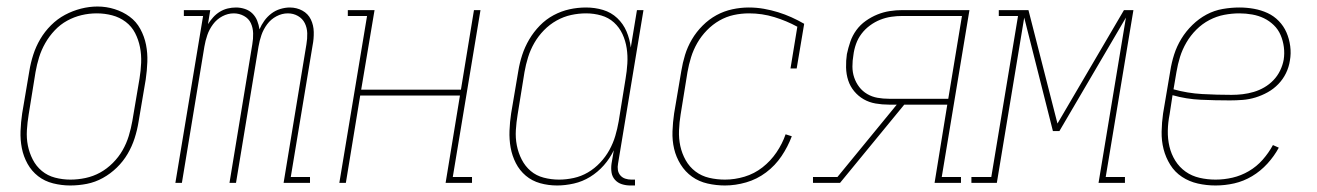

<svg xmlns="http://www.w3.org/2000/svg" viewBox="-20 -561 4040 589"><path d="M195 8Q169 8 143 1.5Q117 -5 97 -20.5Q77 -36 64.5 -58.5Q52 -81 47 -106.5Q42 -132 43 -159Q44 -186 48 -213L70 -343Q74 -368 82 -393Q90 -418 103.5 -441Q117 -464 136.5 -483.5Q156 -503 179.5 -515.5Q203 -528 228.5 -534.5Q254 -541 279 -541Q306 -541 331.5 -533Q357 -525 377.5 -510Q398 -495 410.5 -472Q423 -449 428 -423.5Q433 -398 432 -371Q431 -344 427 -317L405 -187Q401 -162 393 -137Q385 -112 371.5 -89Q358 -66 338.5 -47Q319 -28 295.5 -15Q272 -2 246.5 3Q221 8 195 8ZM196 -10Q219 -10 242.5 -15Q266 -20 287 -31.5Q308 -43 326 -61Q344 -79 356 -100Q368 -121 375 -144Q382 -167 386 -190L408 -320Q412 -344 413 -368.5Q414 -393 409.5 -416Q405 -439 394.5 -459.5Q384 -480 365.5 -494Q347 -508 324 -514Q301 -520 277 -520Q253 -520 230 -514.5Q207 -509 186 -497.5Q165 -486 148 -468Q131 -450 119 -429Q107 -408 100 -385.5Q93 -363 89 -340L68 -210Q64 -186 62.5 -161.5Q61 -137 65.5 -114.5Q70 -92 80.5 -71.5Q91 -51 108.5 -36.5Q126 -22 149 -16Q172 -10 196 -10Z M518 0 603 -512H544V-530H625L618 -487Q625 -498 634 -508Q643 -518 654.5 -525Q666 -532 678.5 -535Q691 -538 704 -538Q718 -538 731.5 -533.5Q745 -529 754.5 -519.5Q764 -510 769 -497.5Q774 -485 776 -471Q782 -485 791 -497.5Q800 -510 812.5 -519.5Q825 -529 840 -533.5Q855 -538 869 -538Q890 -538 907.5 -528.5Q925 -519 933.5 -501.5Q942 -484 942.5 -463Q943 -442 939 -422L872 -18H931V0H850L920 -425Q923 -442 922.5 -459Q922 -476 915 -490Q908 -504 894 -512Q880 -520 863 -520Q845 -520 828 -511Q811 -502 799.5 -486.5Q788 -471 782 -453.5Q776 -436 773 -418L704 0H684L754 -425Q757 -442 756.5 -459Q756 -476 749.5 -490Q743 -504 728.5 -512Q714 -520 697 -520Q679 -520 662 -511Q645 -502 633.5 -486.5Q622 -471 616 -453.5Q610 -436 607 -418L538 0Z M1021 0 1106 -512H1047V-530H1129L1088 -286H1394L1434 -530H1454L1369 -18H1428V0H1347L1391 -268H1085L1041 0Z M1689 8Q1662 8 1637 1Q1612 -6 1593 -22Q1574 -38 1562.5 -60.5Q1551 -83 1546.5 -108Q1542 -133 1543 -160Q1544 -187 1548 -213L1570 -343Q1574 -368 1582 -392.5Q1590 -417 1603.5 -440Q1617 -463 1636 -482.5Q1655 -502 1678.5 -514.5Q1702 -527 1727 -532.5Q1752 -538 1778 -538Q1805 -538 1830 -530.5Q1855 -523 1873.5 -505.5Q1892 -488 1902 -464.5Q1912 -441 1915 -415L1934 -530H1954L1876 -59Q1874 -49 1875.5 -39.5Q1877 -30 1883 -23Q1889 -16 1898 -13Q1907 -10 1917 -10H1928V8H1914Q1900 8 1887.5 4Q1875 0 1866.5 -9.5Q1858 -19 1856 -32Q1854 -45 1856 -59L1863 -100Q1851 -75 1832.5 -54Q1814 -33 1790.5 -18.5Q1767 -4 1740.5 2Q1714 8 1689 8ZM1695 -10Q1717 -10 1740 -15Q1763 -20 1783.5 -32Q1804 -44 1821 -62Q1838 -80 1849.5 -101Q1861 -122 1867.5 -144Q1874 -166 1878 -189L1899 -319Q1903 -342 1904.5 -366Q1906 -390 1902.5 -413Q1899 -436 1889.5 -456.5Q1880 -477 1863.5 -492Q1847 -507 1824.5 -513.5Q1802 -520 1778 -520Q1755 -520 1732 -515Q1709 -510 1687.5 -498Q1666 -486 1648.5 -468Q1631 -450 1619 -429Q1607 -408 1600 -385.5Q1593 -363 1589 -340L1568 -210Q1564 -186 1562.5 -162Q1561 -138 1565.5 -115Q1570 -92 1580.5 -71.5Q1591 -51 1608 -36.5Q1625 -22 1648 -16Q1671 -10 1695 -10Z M2204 8Q2177 8 2150.5 2Q2124 -4 2103 -19Q2082 -34 2068 -56.5Q2054 -79 2048 -104.5Q2042 -130 2043 -158Q2044 -186 2048 -213L2070 -343Q2074 -368 2081.5 -392.5Q2089 -417 2102.5 -440Q2116 -463 2135.5 -482.5Q2155 -502 2178 -514.5Q2201 -527 2226.5 -532.5Q2252 -538 2277 -538Q2301 -538 2323.5 -534Q2346 -530 2367 -523.5Q2388 -517 2408 -508Q2428 -499 2447 -488L2424 -351H2405L2426 -479Q2393 -497 2355.5 -508.5Q2318 -520 2278 -520Q2254 -520 2231 -515Q2208 -510 2187 -498Q2166 -486 2148.5 -468Q2131 -450 2119 -429Q2107 -408 2100 -385.5Q2093 -363 2089 -340L2068 -210Q2064 -186 2063 -161Q2062 -136 2067 -113Q2072 -90 2083.5 -69.5Q2095 -49 2113.5 -35Q2132 -21 2155.5 -15.5Q2179 -10 2204 -10Q2234 -10 2264 -19Q2294 -28 2319 -47.5Q2344 -67 2362 -93.5Q2380 -120 2390 -149L2409 -143Q2397 -111 2377.5 -82Q2358 -53 2330 -32Q2302 -11 2269 -1.5Q2236 8 2204 8Z M2474 0V-18H2549L2731 -240H2707Q2686 -240 2666 -243.5Q2646 -247 2629.5 -256.5Q2613 -266 2600.5 -281Q2588 -296 2582 -314.5Q2576 -333 2575.5 -354Q2575 -375 2578 -395Q2582 -414 2588.5 -433Q2595 -452 2607 -468.5Q2619 -485 2636 -497Q2653 -509 2671.5 -516.5Q2690 -524 2709.5 -527Q2729 -530 2748 -530H2954L2869 -18H2928V0H2847L2886 -240H2754L2557 0ZM2707 -258H2889L2931 -512H2748Q2731 -512 2714 -509.5Q2697 -507 2680.5 -500.5Q2664 -494 2649 -483Q2634 -472 2623 -457.5Q2612 -443 2606 -426Q2600 -409 2598 -392Q2595 -375 2595 -357Q2595 -339 2600.5 -323Q2606 -307 2616 -294Q2626 -281 2640.5 -272.5Q2655 -264 2672 -261Q2689 -258 2707 -258Z M2960 0V-18H3021L3103 -512H3044V-530H3135L3224 -182L3428 -530H3457L3372 -18H3431V0H3350L3434 -507L3230 -159H3210L3122 -507L3038 0Z M3709 8Q3681 8 3654.5 2Q3628 -4 3606 -18.5Q3584 -33 3570 -55.5Q3556 -78 3549.5 -103.5Q3543 -129 3543.5 -157Q3544 -185 3548 -213L3570 -343Q3574 -369 3582 -394Q3590 -419 3604 -442Q3618 -465 3638 -484.5Q3658 -504 3681.5 -516.5Q3705 -529 3731 -533.5Q3757 -538 3782 -538Q3805 -538 3827 -534Q3849 -530 3868.5 -521Q3888 -512 3903 -496.5Q3918 -481 3926.5 -461.5Q3935 -442 3938 -419.5Q3941 -397 3937 -375Q3934 -355 3925 -336.5Q3916 -318 3901.5 -303Q3887 -288 3869 -278Q3851 -268 3831.5 -262Q3812 -256 3792 -254.5Q3772 -253 3753 -253Q3708 -253 3663.5 -255Q3619 -257 3577 -269L3568 -210Q3563 -185 3562.5 -160Q3562 -135 3567.5 -111.5Q3573 -88 3585.5 -68Q3598 -48 3617 -34.5Q3636 -21 3660 -15.5Q3684 -10 3709 -10Q3735 -10 3761 -16Q3787 -22 3811 -36Q3835 -50 3853.5 -71Q3872 -92 3885 -116L3903 -108Q3889 -82 3868 -59Q3847 -36 3821 -20.5Q3795 -5 3766.5 1.5Q3738 8 3709 8ZM3758 -270Q3775 -270 3792 -272Q3809 -274 3826 -279Q3843 -284 3858.5 -293Q3874 -302 3886.5 -315Q3899 -328 3907 -344.5Q3915 -361 3918 -378Q3921 -397 3918.5 -416.5Q3916 -436 3908.5 -453.5Q3901 -471 3887.5 -484Q3874 -497 3857.5 -505Q3841 -513 3821.5 -516.5Q3802 -520 3782 -520Q3759 -520 3735.5 -515.5Q3712 -511 3690 -499.5Q3668 -488 3650 -470Q3632 -452 3619.5 -430.5Q3607 -409 3600 -386.5Q3593 -364 3589 -340L3580 -287Q3623 -275 3668 -272.5Q3713 -270 3758 -270Z"/></svg>

Font: Iosevka Slab Thin
Style: Italic
Weight: 100
Italic angle: -9°
Monospace: yes
Designer: Belleve Invis
Foundry: Belleve Invis
Version: Version 11.1.1; ttfautohint (v1.8.3)